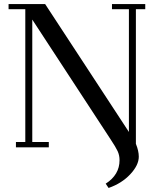

<svg xmlns="http://www.w3.org/2000/svg" viewBox="-20 -722 788 941"><path d="M22 -676.8V-702.1H201.2L611.8 -75.2V-676.8H528.8V-702.1H691.9V-676.8H646V-17.1Q660.2 17.6 660.2 45.9Q660.2 87.4 618.4 132.1Q576.7 176.8 512.2 199.2L498 178.2Q565.9 134.8 565.9 63Q565.9 39.1 556.6 19Q547.4 -1 522 -39.1L138.2 -626V-25.9H219.2V0H58.1V-25.9H104V-676.8Z"/></svg>

Font: Dehuti Alt
Style: Bold
Weight: 700
Version: Version 1.2